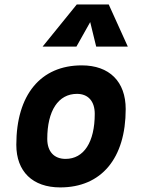

<svg xmlns="http://www.w3.org/2000/svg" viewBox="-20 -815 626 845"><path d="M245.1 9.8C426.3 9.8 533.2 -118.2 533.2 -335C533.2 -456.1 461.4 -527.3 339.8 -527.3C158.7 -527.3 51.8 -397.5 51.8 -177.7C51.8 -60.1 123.5 9.8 245.1 9.8ZM268.6 -115.7C217.8 -115.7 188 -148.4 188 -203.6C188 -328.1 236.8 -401.9 318.8 -401.9C368.2 -401.9 397 -369.1 397 -314C397 -189.5 349.1 -115.7 268.6 -115.7ZM458.5 -795.4H317.9L167.5 -609.9H316.4L377 -717.8L403.3 -609.9H542.5Z"/></svg>

Font: Cascadia Mono PL
Style: Bold Italic
Weight: 700
Italic angle: -10°
Monospace: yes
Designer: Aaron Bell
Foundry: Saja Typeworks
Version: Version 2404.023